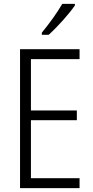

<svg xmlns="http://www.w3.org/2000/svg" viewBox="-20 -1060 480 987"><path d="M365 -1032V-1040H300C273 -993 235 -941 195 -892V-881H230C273 -919 335 -988 365 -1032ZM389 -93V-144H139V-442H375V-492H139V-756H389V-807H83V-93Z"/></svg>

Font: Noto Sans Telugu UI Condensed Light
Style: Regular
Weight: 300
Width: 3
Designer: Jelle Bosma - Monotype Design Team
Foundry: Monotype Imaging Inc.
Version: Version 2.005